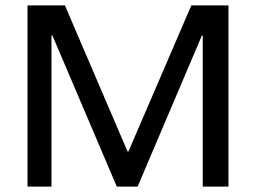

<svg xmlns="http://www.w3.org/2000/svg" viewBox="-20 -695 953 715"><path d="M82.5 0V-675H221.7L455 -130.8H458.3L692.5 -675H830.8V0H735V-562.5H731.7L492.5 0H415L175 -563.3H171.7V0Z"/></svg>

Font: Funnel Display Light
Style: Regular
Weight: 400
Version: Version 1.000